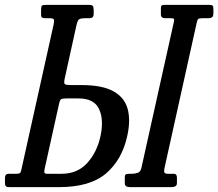

<svg xmlns="http://www.w3.org/2000/svg" viewBox="-58 -770 898 790"><path d="M751.5 -677 618.5 -77Q616 -64.5 618.8 -59.8Q621.5 -55 632.5 -55H657.5Q670 -55 670 -39V-16Q670 0 646.5 0H477Q455.5 0 455.5 -16V-41Q455.5 -49 459 -52Q462.5 -55 476.5 -55H484.5Q497.5 -55 509 -59Q520.5 -63 524 -80L657 -678Q659.5 -688 658.2 -691.5Q657 -695 645.5 -695H622.5Q604 -695 604 -710V-737Q604 -747 608.8 -748.5Q613.5 -750 622 -750H801Q812.5 -750 816.2 -747.2Q820 -744.5 820 -733V-716Q820 -703 814.5 -699Q809 -695 799.5 -695H774.5Q762.5 -695 758.2 -692.2Q754 -689.5 751.5 -677ZM10 -55Q19 -55 23 -57.2Q27 -59.5 29 -68L163 -671Q166 -685.5 163.2 -690.2Q160.5 -695 145 -695H129Q119.5 -695 115.2 -697.5Q111 -700 111 -709V-727Q111 -743.5 114.5 -746.8Q118 -750 133.5 -750H305.5Q320.5 -750 324 -745.5Q327.5 -741 327.5 -726V-715Q327.5 -703.5 323 -699.2Q318.5 -695 307 -695H292Q272 -695 266.2 -689.5Q260.5 -684 256 -663.5L208.5 -448Q204 -427.5 208.8 -423.8Q213.5 -420 234 -420H277Q362.5 -420 408.5 -394.5Q454.5 -369 467.2 -322Q480 -275 465.5 -210Q444 -112.5 378.2 -56.2Q312.5 0 184 0H-18Q-29 0 -33.2 -3.2Q-37.5 -6.5 -37.5 -18V-38.5Q-37.5 -55 -21.5 -55ZM215 -365Q199.5 -365 194 -362Q188.5 -359 185 -343L125.5 -74.5Q123.5 -64.5 124.8 -59.8Q126 -55 135.5 -55H196Q260.5 -55 300.8 -99.2Q341 -143.5 355.5 -210Q370 -277 349.8 -321Q329.5 -365 265 -365Z"/></svg>

Font: Besley* Condensed
Style: Italic
Weight: 400
Width: 3
Italic angle: -13°
Designer: Owen Earl
Foundry: indestructible type*
Version: Version 3.000; ttfautohint (v1.8.3)